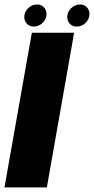

<svg xmlns="http://www.w3.org/2000/svg" viewBox="-30 -818 411 838"><path d="M-10.5 0 109 -675H293.5L174.5 0ZM117.5 -702Q99 -702 87.5 -714.2Q76 -726.5 76 -744Q76 -766 93 -782.2Q110 -798.5 131.5 -798.5Q149.5 -798.5 161.2 -786.5Q173 -774.5 173 -757Q173 -734.5 156 -718.2Q139 -702 117.5 -702ZM305 -702Q286.5 -702 275 -714.2Q263.5 -726.5 263.5 -744Q263.5 -766 280.5 -782.2Q297.5 -798.5 319 -798.5Q337 -798.5 348.8 -786.5Q360.5 -774.5 360.5 -757Q360.5 -734.5 343.5 -718.2Q326.5 -702 305 -702Z"/></svg>

Font: Anybody ExtraBold
Style: Italic
Weight: 800
Italic angle: -10°
Designer: Tyler Finck
Foundry: Etcetera Type Company
Version: Version 1.010; ttfautohint (v1.8.3) -l 8 -r 50 -G 200 -x 14 